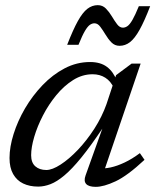

<svg xmlns="http://www.w3.org/2000/svg" viewBox="-20 -716 604 746"><path d="M312.5 -34.5 377.5 -216Q331.5 -147.5 295.5 -103.2Q259.5 -59 230.2 -34.5Q201 -10 176.2 -0.5Q151.5 9 128.5 9Q95 9 70 -3Q45 -15 31 -39.8Q17 -64.5 17 -102Q17 -145 32.8 -195.2Q48.5 -245.5 77.2 -294.8Q106 -344 145.2 -385Q184.5 -426 231.2 -450.5Q278 -475 330 -475Q370.5 -475 395.5 -456.2Q420.5 -437.5 434 -402L423 -373Q410.5 -400.5 389.2 -414Q368 -427.5 340 -427.5Q300 -427.5 264.2 -405Q228.5 -382.5 198.5 -346Q168.5 -309.5 146.8 -267.2Q125 -225 113 -184.2Q101 -143.5 101 -113Q101 -84 117.2 -69.8Q133.5 -55.5 160 -55.5Q183 -55.5 215.8 -76.8Q248.5 -98 282.8 -134Q317 -170 346.8 -216.2Q376.5 -262.5 394 -312L431 -424L491.5 -469H526.5L379.5 -37L364.5 -62.5Q384.5 -60 410 -65.5Q435.5 -71 464.5 -84.8Q493.5 -98.5 523.5 -121L541.5 -95Q475 -33 429 -11.5Q383 10 352 10Q325 10 314.8 -1.2Q304.5 -12.5 312.5 -34.5ZM563.5 -692Q541 -633.5 522.2 -600Q503.5 -566.5 485 -552.2Q466.5 -538 444.5 -538Q426 -538 413 -551.2Q400 -564.5 389.8 -581.8Q379.5 -599 369.5 -612.2Q359.5 -625.5 347 -625.5Q338 -625.5 329.2 -619.5Q320.5 -613.5 310 -595.8Q299.5 -578 285 -542H241Q264 -601 282.5 -634.2Q301 -667.5 319.5 -681.8Q338 -696 360 -696Q378.5 -696 391.5 -682.8Q404.5 -669.5 414.8 -652.2Q425 -635 435 -621.8Q445 -608.5 457.5 -608.5Q466.5 -608.5 475.2 -614.5Q484 -620.5 494.5 -638.5Q505 -656.5 519.5 -692Z"/></svg>

Font: Newsreader 12pt
Style: Italic
Weight: 400
Italic angle: -17°
Version: Version 1.003